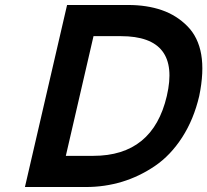

<svg xmlns="http://www.w3.org/2000/svg" viewBox="-20 -750 832 770"><path d="M465 -605H355L244 -125H354Q593 -125 649 -365Q705 -605 465 -605ZM80 0 249 -730H494Q569 -730 628.5 -709.5Q688 -689 731.5 -645Q775 -601 787 -531.5Q799 -462 779 -365Q757 -271 710.5 -199Q664 -127 601.5 -84.5Q539 -42 469.5 -21Q400 0 325 0Z"/></svg>

Font: Miedinger
Style: Bold-Italic
Weight: 700
Italic angle: -13°
Version: Version 001.000